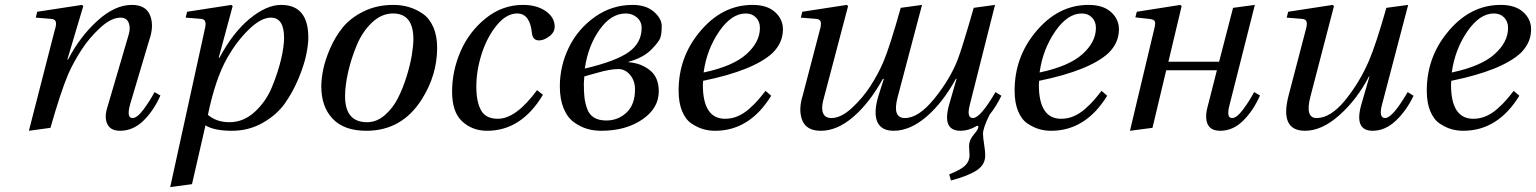

<svg xmlns="http://www.w3.org/2000/svg" viewBox="-20 -522 6272 784"><path d="M98 12 203 -397Q211 -421 208 -432.5Q205 -444 188 -445L126 -450L132 -474L315 -502L320 -497L255 -279H258Q306 -372 377.5 -437Q449 -502 518 -502Q576 -502 593 -459Q610 -416 589 -357L511 -95Q496 -40 521 -40Q540 -40 566 -75Q592 -110 611 -146L635 -132Q607 -69 565 -28.5Q523 12 470 12Q431 12 418 -16Q405 -44 419 -86L505 -379Q514 -408 505.5 -429Q497 -450 472 -450Q434 -450 389 -408.5Q344 -367 311.5 -316.5Q279 -266 258 -218Q227 -144 186 0Z M675 242 815 -397Q819 -414 819.5 -422.5Q820 -431 816 -437.5Q812 -444 800 -445L738 -450L744 -474L925 -502L930 -497L873 -286H876Q931 -389 999.5 -445.5Q1068 -502 1128 -502Q1239 -502 1239 -368Q1239 -341 1230.5 -299Q1222 -257 1199 -201.5Q1176 -146 1143 -99.5Q1110 -53 1053 -20.5Q996 12 927 12Q855 12 819 -10L764 230ZM829 -53Q864 -23 917 -23Q974 -23 1020 -65Q1066 -107 1090.5 -166.5Q1115 -226 1127.5 -279Q1140 -332 1140 -367Q1140 -450 1086 -450Q1046 -450 996.5 -402Q947 -354 908 -286Q859 -199 829 -53Z M1292 -169Q1292 -199 1299.5 -237Q1307 -275 1327.5 -323Q1348 -371 1379.5 -410Q1411 -449 1465 -475.5Q1519 -502 1586 -502Q1619 -502 1648.5 -493.5Q1678 -485 1705.5 -466.5Q1733 -448 1749 -412Q1765 -376 1765 -327Q1765 -215 1702 -116Q1621 12 1476 12Q1385 12 1338.5 -37Q1292 -86 1292 -169ZM1389 -129Q1389 -23 1479 -23Q1518 -23 1551 -51.5Q1584 -80 1605 -121.5Q1626 -163 1641 -212Q1656 -261 1662 -299.5Q1668 -338 1668 -362Q1668 -467 1585 -467Q1538 -467 1499 -430Q1460 -393 1437 -338Q1414 -283 1401.5 -227.5Q1389 -172 1389 -129Z M2116 -502Q2172 -502 2208.5 -476.5Q2245 -451 2245 -413Q2245 -390 2223 -373.5Q2201 -357 2181 -357Q2155 -357 2152 -387Q2144 -467 2092 -467Q2048 -467 2008.5 -419Q1969 -371 1947 -302.5Q1925 -234 1925 -168Q1925 -107 1944 -72Q1963 -37 2013 -37Q2087 -37 2173 -154L2197 -135Q2109 12 1969 12Q1909 12 1867.5 -26Q1826 -64 1826 -148Q1826 -232 1860.5 -312Q1895 -392 1963 -447Q2031 -502 2116 -502Z M2266 -169Q2266 -252 2302.5 -327.5Q2339 -403 2408.5 -452.5Q2478 -502 2563 -502Q2618 -502 2650 -474Q2682 -446 2682 -416Q2682 -381 2675.5 -365.5Q2669 -350 2643 -323Q2608 -286 2547 -270V-268Q2598 -264 2634 -235Q2670 -206 2670 -149Q2670 -80 2602.5 -34Q2535 12 2435 12Q2404 12 2377 4Q2350 -4 2323.5 -23Q2297 -42 2281.5 -79.5Q2266 -117 2266 -169ZM2364 -182Q2364 -147 2366.5 -124.5Q2369 -102 2377.5 -78Q2386 -54 2405.5 -42Q2425 -30 2456 -30Q2504 -30 2538.5 -62.5Q2573 -95 2573 -157Q2573 -192 2553 -216Q2533 -240 2505 -240Q2471 -240 2416 -224L2366 -210Q2366 -206 2365 -195.5Q2364 -185 2364 -182ZM2368 -242Q2495 -272 2547.5 -309.5Q2600 -347 2600 -408Q2600 -434 2581 -450.5Q2562 -467 2535 -467Q2475 -467 2428 -400.5Q2381 -334 2368 -242Z M2751 -152Q2751 -286 2834 -388Q2926 -502 3053 -502Q3112 -502 3144.5 -473Q3177 -444 3177 -402Q3177 -348 3135 -306Q3057 -234 2851 -192Q2850 -185 2850 -176Q2850 -37 2941 -37Q2968 -37 2992.5 -47.5Q3017 -58 3039 -77.5Q3061 -97 3074.5 -112.5Q3088 -128 3106 -151L3129 -131Q3041 12 2900 12Q2875 12 2852 5.5Q2829 -1 2804.5 -17Q2780 -33 2765.5 -67.5Q2751 -102 2751 -152ZM2853 -226Q2972 -251 3027.5 -300.5Q3083 -350 3083 -408Q3083 -434 3067 -450.5Q3051 -467 3025 -467Q2967 -467 2916.5 -393.5Q2866 -320 2853 -226Z M3250 -450 3256 -474 3438 -502 3443 -497 3341 -110Q3333 -77 3341.5 -58.5Q3350 -40 3375 -40Q3414 -40 3458.5 -81Q3503 -122 3534.5 -171Q3566 -220 3587 -269Q3612 -327 3658 -490L3745 -502L3645 -124Q3623 -40 3675 -40Q3731 -40 3795 -119Q3859 -198 3890 -277Q3909 -326 3956 -490L4043 -502L3940 -94Q3926 -40 3953 -40Q3983 -40 4045 -146L4069 -131Q4047 -86 4021 -54Q3994 0 3994 24Q3994 40 3998.5 67.5Q4003 95 4003 113Q4003 151 3967.5 174Q3932 197 3863 215L3856 190Q3904 171 3921.5 153.5Q3939 136 3939 112Q3939 107 3938 93.5Q3937 80 3937 74Q3937 50 3956 28Q3975 6 3975 -4Q3975 -11 3967 -7Q3935 12 3902 12Q3825 12 3856 -96L3886 -200H3883Q3830 -103 3763 -45.5Q3696 12 3629 12Q3577 12 3561.5 -26.5Q3546 -65 3569 -137L3589 -200H3585Q3530 -101 3464 -44.5Q3398 12 3332 12Q3273 12 3256 -30.5Q3239 -73 3258 -133L3327 -397Q3334 -420 3331.5 -432Q3329 -444 3312 -445Z M4123 -152Q4123 -286 4206 -388Q4298 -502 4425 -502Q4484 -502 4516.5 -473Q4549 -444 4549 -402Q4549 -348 4507 -306Q4429 -234 4223 -192Q4222 -185 4222 -176Q4222 -37 4313 -37Q4340 -37 4364.5 -47.5Q4389 -58 4411 -77.5Q4433 -97 4446.5 -112.5Q4460 -128 4478 -151L4501 -131Q4413 12 4272 12Q4247 12 4224 5.5Q4201 -1 4176.5 -17Q4152 -33 4137.5 -67.5Q4123 -102 4123 -152ZM4225 -226Q4344 -251 4399.5 -300.5Q4455 -350 4455 -408Q4455 -434 4439 -450.5Q4423 -467 4397 -467Q4339 -467 4288.5 -393.5Q4238 -320 4225 -226Z M4594 12 4691 -395Q4699 -424 4696 -433.5Q4693 -443 4671 -445L4616 -451L4622 -474L4800 -502L4805 -497L4751 -270H4958L5015 -490L5104 -502L5001 -95Q4986 -40 5011 -40Q5030 -40 5056 -75Q5082 -110 5101 -146L5125 -132Q5097 -69 5055.5 -28.5Q5014 12 4963 12Q4924 12 4911.5 -14.5Q4899 -41 4911 -86L4949 -235H4742L4686 0Z M5234 -450 5240 -474 5422 -502 5427 -497 5331 -128Q5308 -40 5356 -40Q5413 -40 5472 -112Q5531 -184 5570 -274Q5599 -342 5641 -490L5730 -502L5623 -94Q5609 -40 5636 -40Q5666 -40 5728 -146L5752 -131Q5723 -70 5679.5 -29Q5636 12 5585 12Q5508 12 5539 -96L5572 -210H5570Q5522 -117 5450 -52.5Q5378 12 5309 12Q5204 12 5242 -133L5311 -397Q5318 -420 5315.5 -432Q5313 -444 5296 -445Z M5806 -152Q5806 -286 5889 -388Q5981 -502 6108 -502Q6167 -502 6199.5 -473Q6232 -444 6232 -402Q6232 -348 6190 -306Q6112 -234 5906 -192Q5905 -185 5905 -176Q5905 -37 5996 -37Q6023 -37 6047.5 -47.5Q6072 -58 6094 -77.5Q6116 -97 6129.5 -112.5Q6143 -128 6161 -151L6184 -131Q6096 12 5955 12Q5930 12 5907 5.5Q5884 -1 5859.5 -17Q5835 -33 5820.5 -67.5Q5806 -102 5806 -152ZM5908 -226Q6027 -251 6082.5 -300.5Q6138 -350 6138 -408Q6138 -434 6122 -450.5Q6106 -467 6080 -467Q6022 -467 5971.5 -393.5Q5921 -320 5908 -226Z"/></svg>

Font: Lingua Franca
Style: Italic
Weight: 400
Italic angle: -13°
Version: Version 1.19